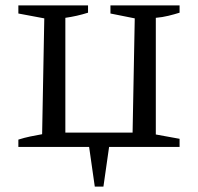

<svg xmlns="http://www.w3.org/2000/svg" viewBox="-20 -544 735 711"><path d="M48 0V-27Q70 -34 91.5 -38.5Q113 -43 136 -47L144 -476L48 -494V-524H306V-497Q265 -484 222 -478V-53H471L479 -476L389 -494V-524H645V-497Q626 -491 603.5 -485.5Q581 -480 557 -478V-46L645 -30V0H384L363 147H331L310 0Z"/></svg>

Font: Piazzolla SC
Style: Regular
Weight: 400
Designer: Juan Pablo del Peral
Foundry: Huerta Tipografica
Version: Version 1.330